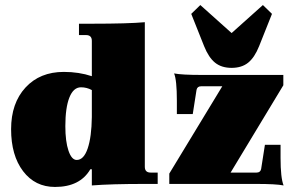

<svg xmlns="http://www.w3.org/2000/svg" viewBox="-20 -729 1168 761"><path d="M1022 -709 1058 -674 1007 -546Q989 -501 963.5 -480.5Q938 -460 898 -460Q858 -460 832.5 -480.5Q807 -501 789 -546L738 -674L774 -709L898 -598ZM198 12Q119 12 71.5 -50.5Q24 -113 24 -217Q24 -320 81 -382Q138 -444 233 -444Q293 -444 344 -427V-567Q344 -590 321 -590H293V-635H345Q488 -635 554 -641V-68Q554 -45 577 -45H605V0H553Q420 0 344 6V-58H338Q297 12 198 12ZM1104 6Q1074 0 996 0H651V-41L861 -387H777Q762 -387 759 -373L744 -277H681V-330Q681 -412 670 -438Q700 -432 778 -432H1103V-391L894 -45H997Q1012 -45 1015 -59L1030 -155H1092V-103Q1092 -24 1104 6ZM284 -95Q312 -95 327.5 -140.5Q343 -186 344 -265V-372Q324 -383 301 -383Q271 -383 255 -342.5Q239 -302 239 -229Q239 -168 251.5 -131.5Q264 -95 284 -95Z"/></svg>

Font: Arapey Black
Style: Regular
Weight: 900
Designer: Eduardo Rodriguez Tunni
Foundry: Eduardo Rodriguez Tunni
Version: Version 4.000